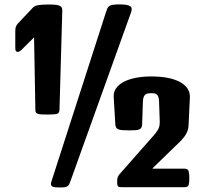

<svg xmlns="http://www.w3.org/2000/svg" viewBox="-20 -843 924 864"><path d="M507.3 -28.8Q507.3 -39.1 509.8 -45.4Q512.2 -51.8 516.6 -57.6L676.3 -238.8Q682.6 -246.6 687 -253.2Q691.4 -259.8 694.3 -266.6Q697.3 -273.4 698.2 -281.7Q699.2 -290 698.7 -301.3L695.8 -385.7Q695.3 -398.4 692.9 -406Q690.4 -413.6 686 -417.5Q681.6 -421.4 675.3 -422.6Q668.9 -423.8 661.6 -423.8Q652.8 -423.8 645.8 -422.6Q638.7 -421.4 633.8 -417.2Q628.9 -413.1 626.2 -405.5Q623.5 -397.9 623 -385.3L619.6 -283.2Q619.1 -274.4 616.2 -269Q613.3 -263.7 606.7 -260.7Q600.1 -257.8 588.9 -257.1Q577.6 -256.3 561 -256.3Q543 -256.3 531.2 -257.3Q519.5 -258.3 512.7 -261Q505.9 -263.7 502.7 -269Q499.5 -274.4 499 -283.2L491.7 -405.3Q490.2 -427.2 501.7 -444.6Q513.2 -461.9 535.2 -473.9Q557.1 -485.8 589.1 -492.4Q621.1 -499 661.6 -499Q702.1 -499 734.6 -492.7Q767.1 -486.3 789.6 -474.1Q812 -461.9 823.7 -444.6Q835.4 -427.2 834.5 -405.3L828.6 -280.3Q827.6 -260.3 820.1 -244.9Q812.5 -229.5 795.9 -211.4L667 -86.4V-84H810.5Q825.7 -84 828.9 -72.5Q832 -61 832 -42.5Q832 -21 828.9 -10.7Q825.7 -0.5 810.5 -0.5H528.8Q516.1 -0.5 511.7 -4.2Q507.3 -7.8 507.3 -20ZM249 0.5Q234.9 0.5 226.1 -0.7Q217.3 -2 213.4 -5.1Q209.5 -8.3 209.2 -13.7Q209 -19 211.9 -27.8L457 -788.6Q460 -798.3 462.9 -804.9Q465.8 -811.5 471.7 -815.7Q477.5 -819.8 488 -821.5Q498.5 -823.2 516.6 -823.2Q535.6 -823.2 547.4 -821.3Q559.1 -819.3 565.2 -815.4Q571.3 -811.5 572.3 -804.9Q573.2 -798.3 570.3 -789.1L295.4 -23.4Q292.5 -15.1 289.1 -10.3Q285.6 -5.4 280.3 -2.9Q274.9 -0.5 267.3 0Q259.8 0.5 249 0.5ZM133.3 -674.8 77.1 -619.1Q72.3 -614.3 67.6 -611.8Q63 -609.4 60.1 -609.4Q56.2 -609.4 52.5 -612.3Q48.8 -615.2 48.8 -627.4V-703.6Q48.8 -717.3 52 -724.4Q55.2 -731.4 62 -738.8L129.4 -810.1L130.9 -811.5Q133.8 -814 137.9 -815.9Q142.1 -817.9 149.7 -819.3Q157.2 -820.8 168.7 -821.8Q180.2 -822.8 197.8 -822.8Q218.3 -822.8 230.7 -821.3Q243.2 -819.8 249.8 -816.4Q256.3 -813 258.3 -807.6Q260.3 -802.2 260.3 -794.9L247.6 -347.7Q247.1 -334 236.1 -330.8Q225.1 -327.6 197.8 -327.6Q179.2 -327.6 168 -328.1Q156.7 -328.6 150.4 -330.8Q144 -333 141.6 -336.9Q139.2 -340.8 139.2 -347.7Z"/></svg>

Font: Denk One
Style: Regular
Weight: 400
Designer: Irina Smirnova
Foundry: Irina Smirnova
Version: Version 1.002